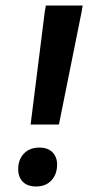

<svg xmlns="http://www.w3.org/2000/svg" viewBox="-20 -670 334 695"><path d="M90.8 -219.2 141.7 -625 145.8 -650H279.2L275 -625L193.3 -219.2ZM110.8 5Q79.2 5 62.5 -12.1Q45.8 -29.2 45.8 -57.5Q45.8 -92.5 66.7 -114.2Q87.5 -135.8 122.5 -135.8Q153.3 -135.8 170 -118.8Q186.7 -101.7 186.7 -74.2Q186.7 -39.2 166.2 -17.1Q145.8 5 110.8 5Z"/></svg>

Font: Familjen Grotesk SemiBold
Style: Italic
Weight: 600
Italic angle: -9.46201°
Designer: Anders Wikstroem, Jonas Baeckman, Matilda Gysing, Kristian Moeller
Foundry: Familjen STHLM AB
Version: Version 2.002